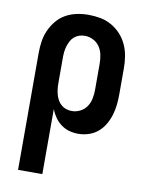

<svg xmlns="http://www.w3.org/2000/svg" viewBox="-84 -589 668 865"><g transform="rotate(10 250.0 -156.5)"><path d="M59 215V-320Q59 -347 63 -373.5Q67 -400 78 -424.5Q89 -449 106.5 -470Q124 -491 147.5 -504Q171 -517 197.5 -522.5Q224 -528 251 -528Q278 -528 305 -523Q332 -518 356 -504.5Q380 -491 398.5 -471Q417 -451 428.5 -426Q440 -401 444.5 -374Q449 -347 449 -320V-200Q449 -176 446.5 -151.5Q444 -127 437 -104Q430 -81 417.5 -59.5Q405 -38 386.5 -22.5Q368 -7 344.5 0.5Q321 8 297 8Q276 8 256 2.5Q236 -3 219 -15.5Q202 -28 190 -45Q178 -62 170 -82V215ZM251 -88Q271 -88 289.5 -97.5Q308 -107 319 -123.5Q330 -140 334 -160Q338 -180 338 -200V-320Q338 -340 334 -360Q330 -380 319 -396.5Q308 -413 289.5 -422.5Q271 -432 251 -432Q238 -432 225.5 -428Q213 -424 203 -415.5Q193 -407 187 -395.5Q181 -384 177 -371.5Q173 -359 171.5 -346Q170 -333 170 -320V-200Q170 -187 171.5 -174Q173 -161 176.5 -148.5Q180 -136 186.5 -124.5Q193 -113 203 -104.5Q213 -96 225.5 -92Q238 -88 251 -88Z"/></g></svg>

Font: Iosevka Web
Style: Bold
Weight: 700
Monospace: yes
Designer: Belleve Invis
Foundry: Belleve Invis
Version: Version 28.0.3; ttfautohint (v1.8.3)